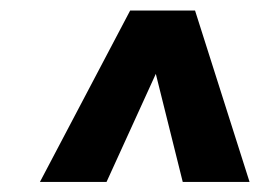

<svg xmlns="http://www.w3.org/2000/svg" viewBox="-20 -830 511 373"><path d="M57.6 -476.6 232.9 -809.6H358.9L464.8 -476.6H335L282.7 -686.5L187 -476.6Z"/></svg>

Font: Oswald
Style: Demi-Bold
Weight: 600
Designer: Vernon Adams
Foundry: Vernon Adams
Version: 3.0; ttfautohint (v0.94.23-7a4d-dirty) -l 8 -r 50 -G 200 -x 